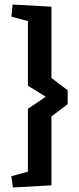

<svg xmlns="http://www.w3.org/2000/svg" viewBox="-20 -704 346 840"><path d="M36.1 116.2 29.8 66.9 102.1 46.9V-228L180.2 -280.8L102.1 -329.1V-611.8L29.8 -630.9L35.2 -684.1L205.1 -674.8V-362.8L275.9 -309.1V-248L205.1 -194.8V106.9Z"/></svg>

Font: Grenze SemiBold
Style: Regular
Weight: 600
Designer: Renata Polastri
Foundry: Omnibus-Type
Version: Version 1.002;PS 001.002;hotconv 1.0.88;makeotf.lib2.5.64775